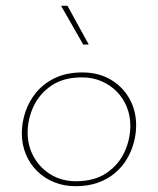

<svg xmlns="http://www.w3.org/2000/svg" viewBox="-20 -634 542 660"><path d="M240 6Q200 6 166.5 -7.5Q133 -21 108 -45.5Q83 -70 69 -103.5Q55 -137 55 -176Q55 -213 67.5 -250Q80 -287 105.5 -317.5Q131 -348 170.5 -366.5Q210 -385 263 -385Q317 -385 358.5 -361.5Q400 -338 424 -296.5Q448 -255 448 -203Q448 -174 440 -144Q432 -114 416 -87Q400 -60 375 -39Q350 -18 316.5 -6Q283 6 240 6ZM241 -11Q305 -11 346.5 -39.5Q388 -68 408 -111.5Q428 -155 428 -202Q428 -236 416 -266Q404 -296 381.5 -319Q359 -342 328.5 -355Q298 -368 262 -368Q198 -368 156.5 -339.5Q115 -311 95 -267.5Q75 -224 75 -178Q75 -132 96.5 -94Q118 -56 155.5 -33.5Q193 -11 241 -11ZM212 -614 285 -481H266L190 -614Z"/></svg>

Font: Josefin Sans Thin Thin
Style: Italic
Weight: 250
Italic angle: -7°
Version: Version 2.000